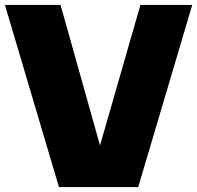

<svg xmlns="http://www.w3.org/2000/svg" viewBox="-23 -760 801 780"><path d="M216.5 0 -3 -740H223L406.5 -86.5H359.5L547.5 -740H758L538.5 0Z"/></svg>

Font: Encode Sans SC Condensed Thin Black
Style: Regular
Weight: 900
Version: Version 3.002